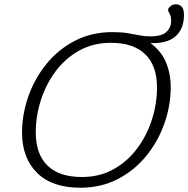

<svg xmlns="http://www.w3.org/2000/svg" viewBox="-20 -867 880 897"><path d="M777.5 -459.5Q777.5 -373.5 748 -290Q718.5 -206.5 663.5 -138.8Q608.5 -71 530.5 -30.5Q452.5 10 355.5 10Q222.5 10 152.8 -59.8Q83 -129.5 83 -247.5Q83 -333.5 112.5 -417Q142 -500.5 197 -568.2Q252 -636 330 -676.5Q408 -717 505 -717Q547.5 -717 577 -712Q606.5 -707 631 -702Q655.5 -697 683.5 -697Q734.5 -697 757 -717.5Q779.5 -738 779.5 -768.5Q779.5 -791 772.2 -803.5Q765 -816 765 -819.5Q765 -828.5 776 -837.8Q787 -847 802 -847Q819 -847 829.2 -835.2Q839.5 -823.5 839.5 -798Q839.5 -732 800.2 -697.5Q761 -663 683 -665.5Q733 -629 755.2 -576.2Q777.5 -523.5 777.5 -459.5ZM147 -249Q147 -146.5 202.2 -93.2Q257.5 -40 362 -40Q446 -40 511.2 -76.8Q576.5 -113.5 621.5 -174.2Q666.5 -235 690 -309.2Q713.5 -383.5 713.5 -458Q713.5 -560.5 658.2 -613.8Q603 -667 498 -667Q414.5 -667 349.2 -630.2Q284 -593.5 239 -532.8Q194 -472 170.5 -397.8Q147 -323.5 147 -249Z"/></svg>

Font: Newsreader Caption Light
Style: Italic
Weight: 300
Italic angle: -17°
Designer: Hugues Gentile
Foundry: Production Type
Version: Version 1.001